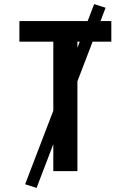

<svg xmlns="http://www.w3.org/2000/svg" viewBox="-20 -838 640 940"><path d="M241 0V-634H75V-735H525V-634H359V0ZM159 82 103 64 441 -818 497 -800Z"/></svg>

Font: Iosevka Aile
Style: Bold
Weight: 700
Designer: Belleve Invis
Foundry: Belleve Invis
Version: Version 28.0.1; ttfautohint (v1.8.4)